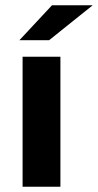

<svg xmlns="http://www.w3.org/2000/svg" viewBox="-20 -711 373 731"><path d="M66 -495H210V0H66ZM178 -691H333L167 -558H54Z"/></svg>

Font: Montserrat Ace
Style: Bold
Weight: 700
Designer: Julieta Ulanovsky
Foundry: Julieta Ulanovsky
Version: Version 1